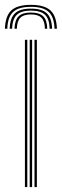

<svg xmlns="http://www.w3.org/2000/svg" viewBox="-41 -762 252 782"><path d="M84.8 -742.2Q139.8 -742.2 164.4 -719.6Q189 -697 190.8 -645H181Q179.5 -693 157.1 -713.6Q134.8 -734.2 84.8 -734.2Q35.2 -734.2 12.8 -713.6Q-9.8 -693 -11.2 -645H-21Q-19.2 -697 5.2 -719.6Q29.8 -742.2 84.8 -742.2ZM84.8 -726.8Q129.8 -726.8 149.8 -707.8Q169.8 -688.8 171.2 -645H161.2Q160.2 -684.5 142.5 -701.6Q124.8 -718.8 84.8 -718.8Q45.2 -718.8 27.5 -701.6Q9.8 -684.5 8.2 -645H-1.5Q0 -688.8 20 -707.8Q40 -726.8 84.8 -726.8ZM84.8 -711Q119.2 -711 134.9 -695.6Q150.5 -680.2 151.5 -645H142Q141.2 -676.2 127.9 -689.8Q114.5 -703.2 84.8 -703.2Q55.2 -703.2 41.9 -689.8Q28.5 -676.2 27.5 -645H18Q19.2 -680.2 34.9 -695.6Q50.5 -711 84.8 -711ZM99.5 0V-600H109.2V0ZM60.5 0V-600H70.2V0ZM80 0V-600H89.8V0Z"/></svg>

Font: Big Shoulders Inline Text ExtraLight
Style: Regular
Weight: 250
Version: Version 2.002